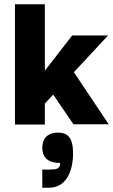

<svg xmlns="http://www.w3.org/2000/svg" viewBox="-20 -583 529 899"><path d="M190 -98 229 -140 324 -1H489L326 -245L486 -417H318L190 -252V-563H50V0H190ZM209 296C286 296 322 225 322 135C322 55 292 38 252 38C199 38 178 69 178 109C178 148 198 180 262 180C262 208 245 211 209 211H178V296Z"/></svg>

Font: OSH Darker Grotesque Black
Style: Regular
Weight: 900
Designer: Gabriel Lam
Foundry: TypeRant
Version: Version 1.000;Glyphs 3.1.1 (3148)